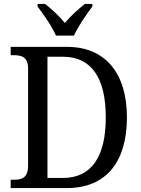

<svg xmlns="http://www.w3.org/2000/svg" viewBox="-20 -951 715 971"><path d="M263 -771H354C374 -816 418 -880 447 -918V-931H409C375 -904 336 -869 308 -835C280 -869 243 -904 208 -931H170V-918C199 -880 244 -816 263 -771ZM34 0H319C521 0 622 -138 622 -357C622 -584 510 -714 319 -714H34V-672H48C89 -672 122 -663 122 -604V-113C122 -52 91 -42 50 -42H34ZM298 -51H220V-664H299C443 -664 515 -556 515 -357C515 -159 443 -51 298 -51Z"/></svg>

Font: Noto Serif Sinhala SemiCondensed
Style: Regular
Weight: 400
Width: 4
Designer: Jelle Bosma - Monotype Design Team
Foundry: Monotype Imaging Inc.
Version: Version 2.007